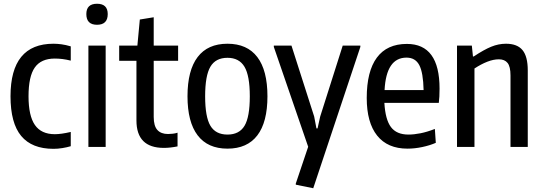

<svg xmlns="http://www.w3.org/2000/svg" viewBox="-20 -783 2889 1023"><path d="M265 10Q150 10 93 -58.5Q36 -127 36 -270Q36 -550 265 -550Q285 -550 307.5 -547Q330 -544 357 -536V-460Q333 -466 312.5 -468.5Q292 -471 272 -471Q199 -471 165.5 -423.5Q132 -376 132 -270Q132 -166 166 -117Q200 -68 272 -68Q306 -68 357 -80V-4Q337 2 312.5 6Q288 10 265 10Z M497 -651Q440 -651 440 -708Q440 -763 497 -763Q554 -763 554 -708Q554 -651 497 -651ZM451 -540H543V0H451Z M853 5Q707 5 707 -141V-459H615V-540H712L725 -679L799 -691V-540H929V-459H799V-160Q799 -112 818.5 -90.5Q838 -69 875 -69Q886 -69 900 -70.5Q914 -72 926 -76V-3Q886 5 853 5Z M1192 9Q1087 9 1033 -62Q979 -133 979 -270Q979 -408 1033 -479Q1087 -550 1192 -550Q1297 -550 1351 -479Q1405 -408 1405 -270Q1405 -132 1351 -61.5Q1297 9 1192 9ZM1192 -66Q1255 -66 1283 -113Q1311 -160 1311 -270Q1311 -380 1282.5 -427.5Q1254 -475 1192 -475Q1129 -475 1101 -427.5Q1073 -380 1073 -270Q1073 -160 1101 -113Q1129 -66 1192 -66Z M1556 201V195L1622 -1L1439 -533V-540H1533L1654 -162L1666 -99H1672L1686 -162L1806 -540H1900V-533L1649 220Z M2151 9Q2045 9 1989.5 -60.5Q1934 -130 1934 -261Q1934 -403 1988 -476Q2042 -549 2148 -549Q2322 -549 2322 -311Q2322 -285 2321 -268.5Q2320 -252 2318 -235H2028Q2033 -146 2063 -106Q2093 -66 2156 -66Q2186 -66 2221 -73Q2256 -80 2297 -96L2302 -22Q2270 -8 2229.5 0.5Q2189 9 2151 9ZM2146 -476Q2038 -476 2029 -303H2237Q2235 -396 2214 -436Q2193 -476 2146 -476Z M2415 -540H2494L2500 -482H2504Q2558 -518 2597 -534Q2636 -550 2676 -550Q2736 -550 2764 -516Q2792 -482 2792 -408V0H2700V-381Q2700 -428 2684.5 -447.5Q2669 -467 2638 -467Q2609 -467 2576 -454Q2543 -441 2508 -418V0H2415Z"/></svg>

Font: Encode Sans Compressed
Style: Medium
Weight: 500
Designer: Pablo Impallari, Andres Torresi
Foundry: Pablo Impallari, Andres Torresi
Version: Version 1.000; ttfautohint (v1.00) -l 8 -r 50 -G 200 -x 14 -